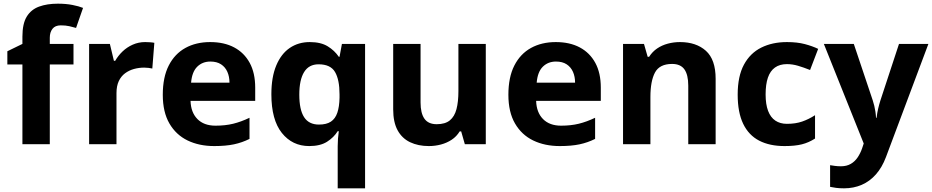

<svg xmlns="http://www.w3.org/2000/svg" viewBox="-20 -785 5073 1045"><path d="M380 -434H251V0H102V-434H20V-506L102 -546V-586Q102 -656 125.5 -694.5Q149 -733 192.5 -749Q236 -765 295 -765Q339 -765 374.5 -758Q410 -751 432 -742L394 -633Q377 -638 357 -642.5Q337 -647 311 -647Q280 -647 265.5 -628Q251 -609 251 -580V-546H380Z M770 -556Q781 -556 796 -555Q811 -554 820 -552L809 -412Q802 -414 788.5 -415.5Q775 -417 765 -417Q736 -417 709 -409.5Q682 -402 660.5 -386Q639 -370 626.5 -343.5Q614 -317 614 -278V0H465V-546H578L600 -454H607Q623 -482 647 -505Q671 -528 702.5 -542Q734 -556 770 -556Z M1124 -556Q1200 -556 1254.5 -527Q1309 -498 1339 -443Q1369 -388 1369 -308V-236H1017Q1019 -173 1054.5 -137Q1090 -101 1153 -101Q1206 -101 1249 -111.5Q1292 -122 1338 -144V-29Q1298 -9 1253.5 0.5Q1209 10 1146 10Q1064 10 1001 -20.5Q938 -51 902 -113Q866 -175 866 -269Q866 -365 898.5 -428.5Q931 -492 989 -524Q1047 -556 1124 -556ZM1125 -450Q1082 -450 1053.5 -422Q1025 -394 1020 -335H1229Q1229 -368 1217.5 -394Q1206 -420 1183 -435Q1160 -450 1125 -450Z M1818 11Q1818 -9 1819.5 -30Q1821 -51 1824 -71H1818Q1797 -37 1760 -13.5Q1723 10 1663 10Q1571 10 1514 -61.5Q1457 -133 1457 -272Q1457 -365 1483.5 -428.5Q1510 -492 1557 -524Q1604 -556 1666 -556Q1726 -556 1763.5 -533Q1801 -510 1824 -476H1828L1841 -546H1967V240H1818ZM1716 -107Q1757 -107 1781 -123Q1805 -139 1816 -171.5Q1827 -204 1828 -253V-271Q1828 -351 1803.5 -393Q1779 -435 1714 -435Q1661 -435 1635 -392.5Q1609 -350 1609 -270Q1609 -188 1635 -147.5Q1661 -107 1716 -107Z M2624 -546V0H2510L2490 -70H2482Q2465 -42 2438.5 -24.5Q2412 -7 2380 1.5Q2348 10 2314 10Q2256 10 2212 -11Q2168 -32 2144 -76Q2120 -120 2120 -190V-546H2269V-227Q2269 -169 2290 -139Q2311 -109 2357 -109Q2403 -109 2428.5 -130Q2454 -151 2464.5 -191Q2475 -231 2475 -289V-546Z M3005 -556Q3081 -556 3135.5 -527Q3190 -498 3220 -443Q3250 -388 3250 -308V-236H2898Q2900 -173 2935.5 -137Q2971 -101 3034 -101Q3087 -101 3130 -111.5Q3173 -122 3219 -144V-29Q3179 -9 3134.5 0.5Q3090 10 3027 10Q2945 10 2882 -20.5Q2819 -51 2783 -113Q2747 -175 2747 -269Q2747 -365 2779.5 -428.5Q2812 -492 2870 -524Q2928 -556 3005 -556ZM3006 -450Q2963 -450 2934.5 -422Q2906 -394 2901 -335H3110Q3110 -368 3098.5 -394Q3087 -420 3064 -435Q3041 -450 3006 -450Z M3681 -556Q3769 -556 3822 -508.5Q3875 -461 3875 -356V0H3726V-319Q3726 -378 3705 -407.5Q3684 -437 3638 -437Q3570 -437 3545 -390.5Q3520 -344 3520 -257V0H3371V-546H3485L3505 -476H3513Q3531 -504 3557 -521.5Q3583 -539 3615 -547.5Q3647 -556 3681 -556Z M4250 10Q4169 10 4112 -19.5Q4055 -49 4025 -111Q3995 -173 3995 -270Q3995 -370 4029 -433Q4063 -496 4123.5 -526Q4184 -556 4263 -556Q4319 -556 4360.5 -545Q4402 -534 4433 -519L4389 -404Q4354 -418 4323.5 -427Q4293 -436 4263 -436Q4224 -436 4198 -417.5Q4172 -399 4159.5 -362.5Q4147 -326 4147 -271Q4147 -217 4160.5 -181.5Q4174 -146 4200 -128.5Q4226 -111 4263 -111Q4310 -111 4346 -123.5Q4382 -136 4416 -158V-31Q4382 -9 4344.5 0.5Q4307 10 4250 10Z M4464 -546H4627L4730 -239Q4735 -224 4738.5 -209Q4742 -194 4744.5 -178Q4747 -162 4748 -144H4751Q4754 -170 4759.5 -193.5Q4765 -217 4772 -239L4873 -546H5033L4802 70Q4781 126 4747.5 164Q4714 202 4670 221Q4626 240 4574 240Q4549 240 4530.5 237.5Q4512 235 4498 232V114Q4509 116 4524.5 118Q4540 120 4557 120Q4588 120 4610.5 107Q4633 94 4648 71.5Q4663 49 4672 23L4681 -4Z"/></svg>

Font: Noto Sans Hebrew
Style: Bold
Weight: 700
Designer: Monotype Design Team
Foundry: Monotype Imaging Inc.
Version: Version 2.003